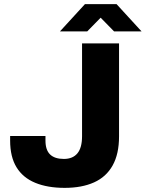

<svg xmlns="http://www.w3.org/2000/svg" viewBox="-20 -897 705 929"><path d="M293 12Q210 12 150.5 -12.5Q91 -37 60 -87.5Q29 -138 29 -217V-239H200V-217Q200 -171 222.5 -149.5Q245 -128 289 -128Q332 -128 354.5 -155Q377 -182 377 -238V-687H556V-237Q556 -152 525 -96.5Q494 -41 435 -14.5Q376 12 293 12ZM270 -745 391 -877H544L665 -745H532L438 -841H496L402 -745Z"/></svg>

Font: Archivo SemiBold ExtraBold
Style: Regular
Weight: 800
Version: Version 2.001